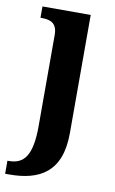

<svg xmlns="http://www.w3.org/2000/svg" viewBox="-106 -583 519 870"><g transform="rotate(10 153.5 -148.0)"><path d="M-18 240H1C140 240 239 187 239 8V-536H17V-484H21C61 -484 94 -475 94 -418V1C94 138 57 180 -11 180H-18Z"/></g></svg>

Font: Noto Serif Georgian SemiCondensed Bold
Style: Regular
Weight: 700
Width: 4
Designer: Monotype Design Team, Akaki Razmadze
Foundry: Google LLC
Version: Version 2.003